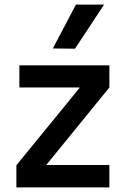

<svg xmlns="http://www.w3.org/2000/svg" viewBox="-20 -812 537 832"><path d="M51 0V-96L324 -430V-433H64V-529H454V-433L182 -99V-97H454V0ZM209 -602 309 -792H431L305 -601Z"/></svg>

Font: Lopes Sans SemiBold
Style: Regular
Weight: 600
Designer: Gabriel Lam, Diego Maldonado
Foundry: TypeRant, Foresti Design
Version: Version 4.000